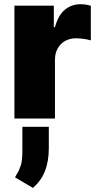

<svg xmlns="http://www.w3.org/2000/svg" viewBox="-20 -573 473 928"><path d="M245.7 0H49.7V-545.5H240.1V-441.8H245.7Q261 -498.9 293.3 -525.7Q325.6 -552.6 369.3 -552.6Q394.9 -552.6 419 -545.1V-377.8Q410.5 -380.3 400.9 -382.3Q391.3 -384.2 381.7 -385.5Q372.2 -386.7 363.1 -387.3Q354 -387.8 346.6 -387.8Q326.7 -387.8 308.4 -381.2Q290.1 -374.6 276.3 -361.5Q262.4 -348.4 254.1 -329Q245.7 -309.7 245.7 -284.1ZM139.2 335.2 52.6 284.1Q55 279.5 57.2 275.6Q59.3 271.7 61.4 268.1Q67.5 258.9 72.3 248Q77.1 237.2 81 225.1Q88.1 202.1 88.1 155.5V39.8H215.9V143.5Q215.9 206 197.6 253.2Q179.3 300.4 139.2 335.2Z"/></svg>

Font: Linik Sans Black
Style: Regular
Weight: 900
Designer: Fonts by Rasmus Andersson / Changes by Cristiano Sobral with parts from Marc Monis
Foundry: rsms
Version: Version 3.020; ttfautohint (v1.6)